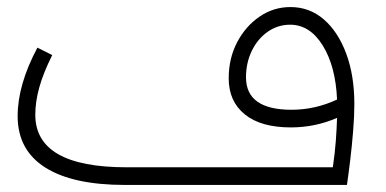

<svg xmlns="http://www.w3.org/2000/svg" viewBox="-20 -524 1094 544"><path d="M334 0Q186 0 108 -49.5Q30 -99 30 -195Q30 -284 86 -389L128 -368Q103 -318 91.5 -277Q80 -236 80 -199Q80 -50 339 -50H923Q929 -91 931.5 -125Q934 -159 935 -190Q873 -163 804 -163Q719 -163 673.5 -200Q628 -237 628 -302Q628 -359 652 -404.5Q676 -450 715.5 -477Q755 -504 803 -504Q857 -504 897.5 -469Q938 -434 961 -372Q984 -310 984 -229Q984 -195 980.5 -152Q977 -109 972 -68Q967 -27 963 0ZM677 -305Q677 -213 806 -213Q873 -213 935 -242Q931 -336 894.5 -395Q858 -454 802 -454Q767 -454 738.5 -434Q710 -414 693.5 -380Q677 -346 677 -305Z"/></svg>

Font: Readex Pro ExtraLight
Style: Regular
Weight: 200
Designer: Bonnie Shaver-Troup, Thomas Jockin
Foundry: Lexend
Version: Version 1.203; ttfautohint (v1.8.3)